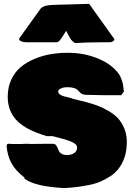

<svg xmlns="http://www.w3.org/2000/svg" viewBox="-20 -967 682 981"><path d="M77.1 -769 166.5 -893.6Q171.9 -899.9 178.2 -909.9Q184.6 -919.9 188.2 -923.8Q191.9 -927.7 200.7 -932.6Q209.5 -937.5 223.9 -939.5Q238.3 -941.4 262.2 -942.4L435.5 -947.3L564.5 -767.1Q564.5 -762.7 561 -759Q557.6 -755.4 551.5 -753.2Q545.4 -751 537.6 -751H504.4Q426.3 -751 363.8 -747.1Q352.5 -752.9 344.7 -762.7Q336.9 -772.5 328.9 -788.8Q320.8 -805.2 317.9 -809.6Q315.9 -807.6 307.1 -792.2Q298.3 -776.9 288.1 -763.9Q277.8 -751 270 -751H116.7Q101.1 -751 89.1 -755.6Q77.1 -760.3 77.1 -769ZM421.9 -482.4Q408.7 -482.4 400.4 -486.3Q392.1 -490.2 387.2 -496.1Q382.3 -502 376.2 -507.8Q370.1 -513.7 356.9 -517.6Q343.8 -521.5 323.2 -521.5Q316.9 -521.5 307.9 -520.3Q298.8 -519 288.1 -513.7Q277.3 -508.3 277.3 -500Q277.3 -490.7 286.4 -484.1Q295.4 -477.5 306.9 -474.9Q318.4 -472.2 332.8 -468.5Q347.2 -464.8 353 -461.9L424.8 -444.3Q456.5 -435.5 481.9 -425.8Q507.3 -416 535.9 -399.2Q564.5 -382.3 583.5 -361.8Q602.5 -341.3 615.2 -310.3Q627.9 -279.3 627.9 -242.2Q627.9 -197.3 616.2 -162.1V-163.1Q606 -131.8 587.4 -107.2Q568.8 -82.5 543.5 -66.2Q518.1 -49.8 492.2 -38.8Q466.3 -27.8 432.4 -21.2Q398.4 -14.6 371.8 -11.5Q345.2 -8.3 310.5 -5.9Q156.7 -13.7 104.5 -54.7V-60.5Q60.1 -93.8 38.8 -132.8Q17.6 -171.9 13.7 -220.7Q13.7 -232.4 24.4 -232.4Q27.3 -232.4 33.2 -231.9Q39.1 -231.4 42 -231.4H91.8Q98.6 -232.4 111.3 -232.4H124Q127.9 -232.4 130.9 -231.4Q159.2 -232.4 227.5 -232.4H250Q259.8 -232.4 265.1 -226.6Q270.5 -220.7 273.7 -212.2Q276.9 -203.6 281 -195.1Q285.2 -186.5 295.9 -180.7Q306.6 -174.8 324.2 -174.8Q343.3 -174.8 358.6 -184.8Q374 -194.8 374 -213.9Q374 -222.7 365.7 -230.5Q357.4 -238.3 340.8 -244.6Q324.2 -251 311.3 -254.9Q298.3 -258.8 276.4 -264.2Q254.4 -269.5 248 -271.5H218.8Q112.8 -302.7 66.2 -350.8Q19.5 -398.9 19.5 -472.7Q19.5 -521.5 37.8 -560.5Q56.2 -599.6 86.2 -624.5Q116.2 -649.4 156.7 -666.3Q197.3 -683.1 239.3 -690.2Q281.2 -697.3 326.2 -697.3Q405.8 -697.3 473.9 -670.7Q542 -644 577.1 -601.6Q589.8 -588.9 597.7 -569.3Q605.5 -549.8 607.7 -538.3Q609.9 -526.9 613.3 -500L599.6 -480.5H516.6Q502.9 -480.5 471.2 -481.4Q439.5 -482.4 421.9 -482.4Z"/></svg>

Font: Bowlby One SC
Style: Regular
Weight: 400
Width: 1
Version: Version 1.2